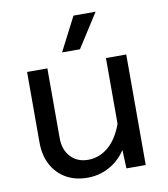

<svg xmlns="http://www.w3.org/2000/svg" viewBox="-87 -856 824 941"><g transform="rotate(-10 325.0 -385.0)"><path d="M171.5 -550V-203.5Q171.5 -145 204.5 -109.5Q237.5 -74 291 -74Q351.5 -74 399.2 -118.5Q447 -163 474.5 -257L491 -144Q459.5 -66.5 401.2 -27.2Q343 12 274 12Q211.5 12 166 -14.5Q120.5 -41 95.5 -88.2Q70.5 -135.5 70.5 -199V-550ZM564 -550V0H468L463 -124V-550ZM256 -614.5 342.5 -782.5H452.5L345 -614.5Z"/></g></svg>

Font: Azeret Mono Thin
Style: Regular
Weight: 100
Designer: Martin Vácha
Foundry: Displaay
Version: Version 1.002